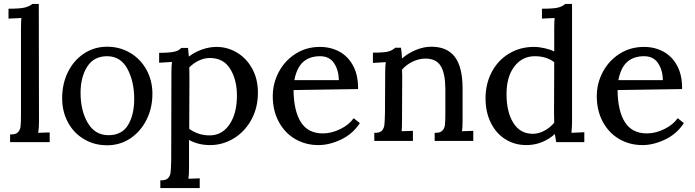

<svg xmlns="http://www.w3.org/2000/svg" viewBox="-20 -712 3509 970"><path d="M231 6H31V-33H32Q59 -32 70.5 -43.5Q82 -55 84 -74.5Q86 -94 86 -138V-568Q86 -600 88 -621L23 -618V-668H24Q82 -668 105.5 -674Q129 -680 143 -692H176L177 -96Q177 -65 173 -41L231 -43Z M750 -238Q750 -166 720 -106.5Q690 -47 638 -12.5Q586 22 521 22Q457 22 405 -8.5Q353 -39 323.5 -93.5Q294 -148 294 -216Q294 -289 323.5 -348.5Q353 -408 405 -442Q457 -476 521 -476Q585 -476 637.5 -445Q690 -414 720 -359.5Q750 -305 750 -238ZM387 -243Q387 -153 423.5 -91Q460 -29 528 -29Q596 -29 627 -80.5Q658 -132 658 -212Q658 -301 623.5 -364.5Q589 -428 521 -428Q454 -428 420.5 -375Q387 -322 387 -243Z M1283 -244Q1283 -167 1249.5 -106.5Q1216 -46 1160.5 -12.5Q1105 21 1041 21Q982 21 935 -5V135Q935 173 932 191L989 189V238H790V199H791Q817 200 828.5 188.5Q840 177 842 157.5Q844 138 845 94L846 -345Q846 -380 849 -399L784 -395V-445H785Q826 -445 848 -448.5Q870 -452 878.5 -456.5Q887 -461 896 -470H930Q933 -435 934 -426Q962 -448 999.5 -461.5Q1037 -475 1074 -475Q1129 -475 1177 -446.5Q1225 -418 1254 -365.5Q1283 -313 1283 -244ZM1177 -229Q1177 -309 1143 -364Q1109 -419 1040 -419Q1011 -419 983.5 -405.5Q956 -392 936 -371Q937 -364 937 -310L936 -61Q982 -28 1039 -28Q1102 -28 1139.5 -83.5Q1177 -139 1177 -229Z M1589 21Q1524 21 1471.5 -9.5Q1419 -40 1388.5 -96.5Q1358 -153 1358 -226Q1358 -291 1388.5 -348.5Q1419 -406 1473.5 -440.5Q1528 -475 1596 -475Q1651 -475 1695 -451Q1739 -427 1764.5 -379Q1790 -331 1789 -262H1788L1462 -257H1463Q1464 -152 1500 -95Q1536 -38 1611 -38Q1655 -38 1699.5 -60Q1744 -82 1766 -114H1768L1798 -90Q1762 -35 1703 -7Q1644 21 1589 21ZM1467 -307H1692Q1691 -358 1667.5 -393Q1644 -428 1597 -428Q1544 -428 1511.5 -399Q1479 -370 1467 -307Z M2371 0H2176V-41Q2203 -40 2214.5 -51.5Q2226 -63 2228 -82.5Q2230 -102 2230 -145V-265Q2229 -343 2206 -379.5Q2183 -416 2129 -416Q2097 -416 2064.5 -400.5Q2032 -385 2011 -360Q2012 -351 2012 -328L2011 -103Q2011 -66 2009 -49L2066 -51V0H1871V-41Q1898 -40 1909 -51.5Q1920 -63 1922 -81.5Q1924 -100 1925 -145L1926 -345Q1926 -379 1929 -398L1864 -394V-446Q1922 -446 1942.5 -452Q1963 -458 1976 -470V-471H2006V-469Q2009 -453 2011 -415V-417Q2043 -444 2082 -460Q2121 -476 2159 -476Q2239 -476 2278 -424.5Q2317 -373 2317 -265V-103Q2317 -66 2314 -49L2371 -51Z M2932 6H2790Q2784 -25 2783 -35Q2755 -9 2718 6Q2681 21 2639 21Q2581 21 2534 -8Q2487 -37 2460 -91Q2433 -145 2433 -215Q2433 -289 2464.5 -348.5Q2496 -408 2552 -441.5Q2608 -475 2677 -475Q2703 -475 2731.5 -468.5Q2760 -462 2780 -452V-568Q2780 -600 2782 -621L2718 -618V-668H2719Q2778 -668 2800.5 -674Q2823 -680 2835 -692H2870V-96Q2870 -73 2867 -41L2932 -44ZM2779 -140 2780 -398Q2740 -428 2682 -428Q2618 -428 2578.5 -376Q2539 -324 2539 -237Q2539 -146 2573.5 -91Q2608 -36 2672 -36Q2701 -36 2730 -51.5Q2759 -67 2780 -92Q2779 -107 2779 -140Z M3226 21Q3161 21 3108.5 -9.5Q3056 -40 3025.5 -96.5Q2995 -153 2995 -226Q2995 -291 3025.5 -348.5Q3056 -406 3110.5 -440.5Q3165 -475 3233 -475Q3288 -475 3332 -451Q3376 -427 3401.5 -379Q3427 -331 3426 -262H3425L3099 -257H3100Q3101 -152 3137 -95Q3173 -38 3248 -38Q3292 -38 3336.5 -60Q3381 -82 3403 -114H3405L3435 -90Q3399 -35 3340 -7Q3281 21 3226 21ZM3104 -307H3329Q3328 -358 3304.5 -393Q3281 -428 3234 -428Q3181 -428 3148.5 -399Q3116 -370 3104 -307Z"/></svg>

Font: Sumana
Style: Regular
Weight: 400
Designer: Cyreal, Alexei Vanyashin (Devanagari), Olga Karpushina (Latin)
Foundry: Cyreal
Version: Version 1.015;PS 001.015;hotconv 1.0.70;makeotf.lib2.5.58329